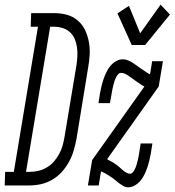

<svg xmlns="http://www.w3.org/2000/svg" viewBox="-87 -791 745 819"><path d="M-67 0 -65 -58H-28L75 -677H44L46 -735H145Q173 -735 198.5 -728Q224 -721 244.5 -703.5Q265 -686 276 -662.5Q287 -639 292 -612.5Q297 -586 295.5 -558Q294 -530 289 -503L239 -197Q234 -172 227 -148Q220 -124 207.5 -101Q195 -78 177 -58Q159 -38 136 -24.5Q113 -11 88 -5.5Q63 0 39 0ZM24 -58H41Q59 -58 77.5 -62.5Q96 -67 113 -77Q130 -87 143 -102Q156 -117 165.5 -134.5Q175 -152 180 -170Q185 -188 188 -206L239 -512Q242 -531 243 -550.5Q244 -570 241.5 -588.5Q239 -607 232 -624Q225 -641 211.5 -653.5Q198 -666 180 -671.5Q162 -677 143 -677H127ZM475 -599 414 -734 463 -766 511 -649 598 -771 638 -729 532 -599ZM459 8Q449 8 440 3Q431 -2 423.5 -7.5Q416 -13 408.5 -19.5Q401 -26 393.5 -31.5Q386 -37 377.5 -42Q369 -47 361 -52L344 -60L334 0H288L306 -108L529 -422L521 -426Q510 -433 498.5 -441Q487 -449 476.5 -457Q466 -465 454 -472.5Q442 -480 428 -480Q422 -480 417.5 -475Q413 -470 410 -464.5Q407 -459 404.5 -453.5Q402 -448 400.5 -442Q399 -436 397.5 -430.5Q396 -425 394.5 -419Q393 -413 392 -407.5Q391 -402 390 -396L382 -351H333L340 -396Q343 -411 346.5 -425.5Q350 -440 355 -454.5Q360 -469 367 -483.5Q374 -498 384 -510Q394 -522 408 -530Q422 -538 437 -538Q448 -538 458 -534Q468 -530 477 -524.5Q486 -519 494 -513Q502 -507 510.5 -501Q519 -495 527.5 -489.5Q536 -484 545 -478L553 -474L562 -530H608L590 -422L370 -112L382 -105Q390 -101 397.5 -96.5Q405 -92 411.5 -87Q418 -82 424.5 -76Q431 -70 437.5 -64.5Q444 -59 451.5 -54.5Q459 -50 468 -50Q474 -50 478.5 -55Q483 -60 486 -65.5Q489 -71 491.5 -76.5Q494 -82 495.5 -88Q497 -94 498.5 -99.5Q500 -105 501.5 -111Q503 -117 504 -122.5Q505 -128 506 -134L513 -179H563L556 -134Q553 -119 549.5 -104.5Q546 -90 541 -75.5Q536 -61 529 -46.5Q522 -32 512 -20Q502 -8 488 0Q474 8 459 8Z"/></svg>

Font: Iosevka Slab Light Extended
Style: Italic
Weight: 300
Width: 7
Italic angle: -9°
Monospace: yes
Designer: Belleve Invis
Foundry: Belleve Invis
Version: Version 11.1.0; ttfautohint (v1.8.3)